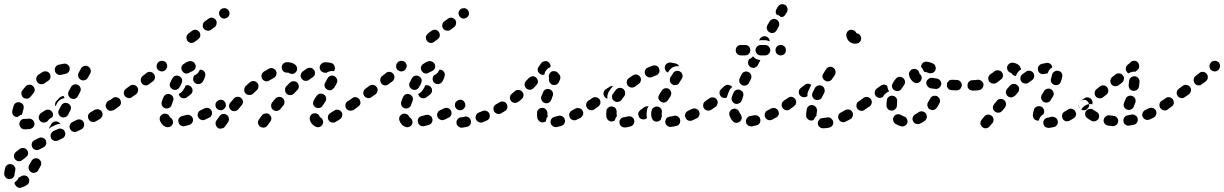

<svg xmlns="http://www.w3.org/2000/svg" viewBox="-69 -581 5879 922"><path d="M20 272Q26 270 32 266Q41 260 51 262Q61 263 67 272Q70 276 71 281Q72 286 71 290Q71 295 68 300Q65 304 61 307Q47 316 33 320Q28 322 23 321Q18 320 14 318Q10 315 7 311Q4 308 2 303Q2 301 1 299Q1 297 1 295Q5 292 8 289Q16 283 20 274Q20 273 20 272ZM-14 208Q-19 206 -24 207Q-28 208 -33 210Q-37 213 -40 216Q-43 220 -44 225Q-48 239 -49 253Q-49 263 -42 271Q-35 279 -25 279Q-20 279 -15 278Q-11 276 -7 273Q-3 269 -1 265Q1 260 1 255Q2 246 4 238Q7 228 1 219Q-4 210 -14 208ZM81 246Q90 251 100 248Q110 245 115 236L126 216Q131 207 128 197Q125 187 116 182Q107 177 97 180Q87 183 82 192L71 212Q66 221 69 231Q72 241 81 246ZM61 140Q55 131 45 130Q35 128 26 134Q16 142 7 149Q-1 156 -2 166Q-3 177 4 185Q7 188 12 191Q16 193 21 193Q26 194 31 192Q35 190 39 187Q47 181 55 174Q64 168 66 158Q67 148 61 140ZM151 93Q146 84 137 81Q127 77 117 82Q106 87 97 92Q87 97 84 107Q81 117 86 126Q90 135 100 138Q110 142 119 137Q129 132 139 127Q149 122 152 112Q155 103 151 93ZM243 70Q245 65 245 60Q244 55 242 51Q238 41 228 38Q218 34 209 39L188 48Q179 53 175 63Q172 72 176 82Q178 86 182 90Q186 93 190 95Q195 96 200 96Q205 96 209 94L230 84Q235 82 238 78Q241 75 243 70ZM333 6Q330 1 327 -2Q323 -5 318 -7Q313 -8 308 -8Q303 -7 299 -5L279 5Q269 10 266 20Q263 30 268 39Q270 43 274 47Q277 50 282 51Q287 53 292 53Q297 52 301 50L322 40Q331 35 334 25Q337 15 333 6ZM92 28Q98 19 96 9Q95 4 92 0Q90 -4 85 -7Q81 -10 76 -11Q72 -12 67 -11Q61 -10 55 -10Q53 -10 52 -10Q41 -11 33 -5Q25 2 24 12Q23 22 30 30Q36 39 46 40Q51 40 55 40Q65 40 76 38Q86 36 92 28ZM166 35 177 15Q182 6 192 3Q202 0 211 5Q214 6 217 9Q219 11 221 14Q219 14 217 14Q208 15 200 18L179 28Q171 32 165 38Q166 37 166 36Q166 36 166 35ZM136 7Q132 6 127 3Q123 0 121 -4Q118 -8 117 -13Q116 -18 118 -23Q119 -28 122 -32Q124 -36 129 -39Q137 -44 146 -50Q155 -56 165 -54Q175 -53 181 -44Q184 -40 185 -35Q186 -31 185 -26Q185 -24 184 -22Q183 -20 182 -18Q175 -15 169 -10Q163 -5 159 1Q157 3 155 4Q151 6 146 7Q141 8 136 7ZM420 -45Q417 -49 413 -52Q409 -55 404 -56Q400 -57 395 -56Q390 -56 385 -53Q376 -47 366 -42Q357 -37 354 -27Q352 -17 357 -8Q360 -3 363 0Q367 3 372 4Q377 5 382 5Q387 4 391 2Q401 -4 411 -10Q420 -16 423 -26Q425 -36 420 -45ZM224 -20Q233 -15 243 -18Q253 -21 258 -30L269 -51Q271 -55 272 -60Q272 -65 271 -70Q269 -74 266 -78Q263 -82 258 -84Q249 -89 239 -86Q229 -83 225 -74L214 -54Q209 -45 212 -35Q215 -25 224 -20ZM-6 -29Q-9 -33 -10 -38Q-11 -43 -10 -48Q-8 -60 -3 -74Q0 -83 9 -88Q19 -92 28 -89Q33 -87 37 -84Q41 -81 43 -76Q45 -72 45 -67Q45 -62 44 -57Q40 -48 39 -39Q39 -37 38 -35Q37 -33 36 -31Q27 -28 19 -22Q17 -20 15 -19Q14 -19 13 -19Q11 -19 10 -19Q5 -20 1 -22Q-3 -25 -6 -29ZM493 -73Q493 -77 492 -82Q491 -87 489 -91Q483 -100 472 -102Q462 -103 454 -98L449 -95Q445 -92 443 -88Q440 -83 439 -78Q438 -74 439 -69Q440 -64 443 -60Q449 -51 459 -49Q470 -48 478 -54L482 -56Q486 -59 489 -64Q492 -68 493 -73ZM233 -108Q237 -109 241 -110Q239 -113 238 -117Q237 -119 237 -120Q232 -120 227 -118Q222 -116 218 -113Q210 -105 203 -97Q197 -92 196 -85Q194 -77 197 -70L205 -85Q209 -93 216 -99Q223 -105 233 -108ZM259 -124Q261 -119 264 -115Q267 -111 271 -109Q281 -104 291 -107Q300 -110 305 -119L316 -140Q318 -144 319 -149Q319 -154 318 -159Q316 -163 313 -167Q310 -171 306 -173Q297 -178 287 -175Q277 -172 272 -163L261 -143Q259 -139 258 -134Q258 -129 259 -124ZM43 -112Q47 -109 52 -108Q57 -107 62 -107Q66 -108 71 -110Q75 -113 78 -117Q84 -125 91 -133Q95 -137 96 -141Q98 -146 98 -151Q97 -156 95 -160Q93 -165 89 -168Q82 -175 71 -174Q61 -174 54 -166Q46 -157 39 -148Q32 -139 34 -129Q35 -119 43 -112ZM110 -187Q116 -178 126 -177Q136 -175 145 -181Q153 -187 162 -193Q171 -198 173 -208Q175 -218 170 -227Q164 -236 154 -238Q144 -240 135 -235Q125 -229 115 -222Q107 -215 105 -205Q104 -195 110 -187ZM319 -198Q328 -193 338 -196Q348 -199 353 -208L364 -228Q369 -237 366 -247Q363 -257 354 -262Q345 -267 335 -264Q325 -261 320 -252L309 -232Q304 -223 307 -213Q310 -203 319 -198ZM195 -239Q198 -229 207 -224Q216 -219 226 -222Q236 -224 245 -226Q250 -227 254 -230Q259 -232 261 -236Q264 -240 265 -245Q266 -250 266 -255Q264 -265 255 -271Q247 -277 237 -275Q225 -273 212 -270Q202 -267 197 -258Q192 -249 195 -239Z M512 -85Q512 -90 511 -95Q510 -100 507 -104Q501 -112 491 -114Q481 -116 473 -110L454 -96Q445 -90 443 -80Q442 -70 448 -61Q454 -53 464 -51Q474 -49 482 -55L501 -69Q506 -72 508 -76Q511 -80 512 -85ZM594 -145Q595 -150 594 -155Q592 -159 590 -163Q583 -172 573 -173Q563 -175 555 -169L536 -155Q532 -152 529 -148Q527 -143 526 -139Q525 -134 526 -129Q528 -124 530 -120Q537 -112 547 -110Q557 -108 565 -115L584 -128Q588 -131 591 -136Q593 -140 594 -145ZM669 -227Q662 -235 652 -236Q642 -237 634 -230Q625 -223 616 -216Q608 -209 607 -199Q606 -189 612 -181Q618 -172 629 -171Q639 -170 647 -177Q657 -184 666 -191Q674 -198 675 -208Q676 -219 669 -227ZM734 -264Q734 -269 732 -274Q730 -278 727 -282Q719 -289 709 -289Q698 -289 691 -282L690 -281Q683 -273 683 -263Q683 -252 690 -245Q694 -242 699 -240Q703 -238 708 -238Q713 -238 718 -240Q722 -242 726 -245L727 -246Q730 -250 732 -255Q734 -259 734 -264Z M746 28Q755 25 760 15Q764 6 760 -4Q756 -13 747 -18Q747 -18 747 -19Q745 -23 742 -27Q738 -31 734 -33Q729 -35 724 -35Q719 -36 715 -34Q705 -30 700 -21Q696 -12 699 -2Q703 8 709 15Q716 24 727 28Q736 32 746 28ZM857 -11Q856 -16 853 -20Q850 -24 845 -26Q841 -29 836 -30Q831 -30 826 -29Q817 -26 807 -24Q797 -22 791 -14Q785 -5 788 5Q789 10 791 14Q794 18 798 21Q803 24 807 25Q812 26 817 25Q828 22 839 19Q849 17 854 8Q860 -1 857 -11ZM948 -30Q950 -34 949 -39Q949 -44 947 -49Q942 -58 933 -62Q923 -65 914 -61Q904 -56 895 -52Q891 -50 887 -47Q884 -43 882 -39Q880 -34 880 -29Q880 -24 882 -20Q886 -10 896 -6Q905 -2 915 -6Q925 -11 935 -16Q940 -18 943 -21Q946 -25 948 -30ZM1016 -73Q1016 -78 1015 -82Q1014 -87 1011 -91Q1006 -100 995 -102Q985 -103 977 -97H976Q972 -94 969 -90Q966 -86 966 -81Q965 -76 966 -71Q967 -66 970 -62Q976 -54 986 -52Q996 -50 1005 -56V-57Q1009 -59 1012 -64Q1015 -68 1016 -73ZM709 -74Q712 -69 715 -66Q719 -63 724 -61Q734 -58 743 -63Q752 -67 755 -77Q758 -86 762 -96Q766 -105 762 -115Q758 -124 748 -128Q744 -130 739 -130Q734 -130 729 -128Q725 -126 721 -122Q718 -119 716 -114Q711 -103 708 -93Q706 -88 707 -83Q707 -78 709 -74ZM856 -145Q856 -150 855 -154Q853 -159 850 -163Q845 -169 838 -171Q830 -173 823 -171Q821 -167 819 -162Q818 -161 815 -155L813 -152Q809 -144 802 -138Q796 -133 789 -130Q790 -127 791 -124Q792 -122 794 -119Q800 -111 810 -109Q821 -108 829 -114Q838 -121 847 -128Q850 -131 853 -135Q855 -140 856 -145ZM749 -186Q744 -177 747 -167Q751 -157 760 -152Q764 -150 769 -149Q774 -149 779 -150Q783 -152 787 -155Q791 -158 793 -162Q794 -164 795 -166Q798 -171 799 -172Q801 -177 803 -182Q808 -191 805 -201Q802 -210 792 -215Q783 -220 773 -217Q764 -214 759 -205Q756 -199 753 -194Q753 -193 751 -189Q750 -187 749 -186ZM899 -246Q897 -246 895 -246Q893 -246 891 -246Q889 -243 887 -239Q883 -231 875 -225Q870 -221 864 -219Q863 -217 862 -215Q857 -206 859 -196Q861 -186 870 -181Q879 -175 889 -178Q899 -180 905 -189Q913 -202 916 -215Q919 -225 914 -234Q909 -243 899 -246ZM807 -239Q813 -230 823 -228Q833 -227 842 -233Q847 -237 853 -238Q857 -240 861 -243Q865 -246 868 -250Q870 -255 871 -260Q871 -265 870 -269Q867 -279 858 -284Q849 -289 839 -287Q825 -283 812 -273Q804 -267 802 -257Q801 -247 807 -239Z M888 -428Q882 -436 872 -438Q862 -439 853 -433L836 -420Q832 -417 830 -413Q827 -409 826 -404Q826 -399 827 -394Q828 -389 831 -385Q837 -377 847 -375Q858 -374 866 -380L883 -393Q891 -399 893 -409Q894 -419 888 -428ZM971 -468Q972 -473 971 -477Q970 -482 967 -486Q960 -494 950 -496Q940 -497 932 -491L914 -478Q906 -472 905 -462Q903 -452 909 -444Q916 -435 926 -434Q936 -432 944 -438L962 -451Q966 -454 968 -458Q971 -463 971 -468ZM1028 -532Q1025 -536 1021 -538Q1017 -541 1012 -542Q1007 -542 1002 -541Q997 -540 993 -537Q985 -531 983 -521Q982 -510 988 -502Q991 -498 995 -495Q999 -493 1004 -492Q1009 -491 1014 -493Q1019 -494 1023 -497Q1031 -503 1033 -513Q1034 -524 1028 -532Z M1020 -29Q1012 -35 1002 -34Q992 -32 986 -24Q976 -11 970 -2Q964 7 967 17Q969 27 977 33Q981 36 986 37Q991 37 996 36Q1001 35 1005 33Q1009 30 1012 26Q1017 18 1026 6Q1032 -3 1030 -13Q1029 -23 1020 -29ZM1224 -32Q1216 -38 1206 -36Q1195 -35 1189 -27L1175 -8Q1169 0 1170 10Q1172 21 1180 27Q1184 30 1189 31Q1194 32 1198 32Q1203 31 1208 29Q1212 26 1215 22L1229 3Q1235 -5 1234 -15Q1232 -25 1224 -32ZM1458 30Q1463 30 1467 28Q1472 26 1475 23Q1479 19 1481 14Q1485 5 1481 -4Q1477 -14 1468 -18Q1467 -18 1467 -19Q1464 -29 1455 -34Q1446 -39 1436 -36Q1431 -35 1427 -32Q1424 -29 1421 -24Q1419 -20 1418 -15Q1418 -10 1419 -5Q1422 6 1429 14Q1437 23 1448 28Q1453 30 1458 30ZM1571 -43Q1568 -47 1564 -50Q1560 -53 1555 -54Q1550 -55 1545 -54Q1540 -53 1536 -50Q1526 -44 1517 -38Q1509 -33 1506 -23Q1504 -13 1509 -4Q1514 5 1524 7Q1534 10 1543 4Q1553 -1 1564 -9Q1572 -14 1574 -25Q1577 -35 1571 -43ZM1089 -110Q1082 -117 1071 -116Q1061 -116 1054 -108Q1045 -98 1037 -88Q1030 -80 1031 -70Q1032 -60 1040 -53Q1043 -50 1048 -48Q1053 -47 1058 -47Q1063 -48 1067 -50Q1072 -52 1075 -56Q1083 -66 1091 -75Q1098 -83 1098 -93Q1097 -103 1089 -110ZM1288 -110Q1285 -113 1280 -115Q1275 -116 1270 -116Q1265 -115 1261 -113Q1256 -111 1253 -107L1238 -89Q1232 -81 1233 -71Q1234 -60 1242 -54Q1245 -51 1250 -49Q1255 -48 1260 -48Q1265 -49 1269 -51Q1274 -53 1277 -57L1292 -75Q1298 -83 1297 -93Q1296 -104 1288 -110ZM1643 -73Q1643 -78 1642 -82Q1641 -87 1638 -91Q1633 -100 1622 -102Q1612 -103 1604 -97L1600 -95Q1596 -92 1593 -88Q1590 -84 1590 -79Q1589 -74 1590 -69Q1591 -64 1594 -60Q1600 -51 1610 -50Q1620 -48 1629 -54L1632 -57Q1636 -59 1639 -64Q1642 -68 1643 -73ZM1435 -80Q1438 -70 1447 -65Q1452 -63 1457 -62Q1461 -62 1466 -63Q1471 -64 1475 -67Q1479 -70 1481 -75Q1483 -79 1486 -82L1493 -93Q1499 -101 1497 -111Q1495 -122 1486 -127Q1477 -133 1467 -131Q1457 -129 1451 -120L1444 -110Q1441 -105 1438 -99Q1433 -90 1435 -80ZM1359 -184Q1351 -191 1341 -191Q1331 -191 1323 -184Q1315 -175 1306 -167Q1299 -159 1300 -149Q1300 -138 1307 -131Q1315 -124 1325 -124Q1335 -125 1343 -132Q1351 -140 1358 -148Q1366 -155 1366 -166Q1366 -176 1359 -184ZM1172 -165Q1173 -170 1171 -175Q1169 -180 1166 -183Q1159 -191 1149 -192Q1139 -192 1131 -186Q1121 -177 1111 -168Q1104 -161 1104 -150Q1103 -140 1110 -132Q1118 -125 1128 -125Q1138 -124 1146 -131Q1155 -140 1164 -148Q1168 -151 1170 -156Q1172 -160 1172 -165ZM1502 -151Q1506 -148 1511 -148Q1516 -147 1521 -148Q1525 -150 1529 -153Q1533 -156 1536 -160Q1542 -170 1548 -181Q1550 -185 1551 -190Q1551 -195 1550 -200Q1548 -204 1545 -208Q1542 -212 1538 -215Q1529 -220 1519 -217Q1509 -214 1504 -205Q1498 -195 1493 -185Q1487 -176 1490 -166Q1493 -156 1502 -151ZM1239 -203 1246 -207Q1255 -212 1258 -222Q1261 -232 1256 -241Q1251 -250 1241 -253Q1231 -256 1222 -251L1215 -247Q1207 -242 1198 -237Q1194 -234 1191 -230Q1188 -226 1187 -221Q1186 -216 1187 -211Q1188 -207 1190 -202Q1196 -194 1206 -191Q1216 -189 1225 -195Q1232 -199 1239 -203ZM1440 -244Q1437 -248 1433 -251Q1429 -254 1424 -255Q1419 -256 1414 -255Q1409 -255 1405 -252Q1395 -245 1385 -238Q1381 -235 1378 -230Q1376 -226 1375 -221Q1374 -216 1375 -211Q1377 -207 1380 -203Q1386 -194 1396 -193Q1406 -191 1414 -197Q1424 -204 1432 -210Q1441 -215 1443 -225Q1445 -235 1440 -244ZM1333 -226Q1338 -226 1343 -228Q1347 -230 1351 -234Q1358 -241 1358 -252Q1357 -262 1350 -269Q1341 -277 1329 -280Q1319 -283 1306 -282Q1296 -281 1289 -273Q1283 -265 1284 -255Q1284 -250 1286 -246Q1289 -241 1292 -238Q1296 -235 1301 -233Q1306 -232 1311 -232Q1314 -233 1316 -232Q1320 -229 1324 -228Q1329 -226 1333 -226ZM1474 -239Q1470 -243 1468 -247Q1466 -252 1466 -257Q1466 -267 1474 -274Q1481 -282 1492 -282Q1508 -282 1520 -279Q1525 -278 1529 -275Q1533 -272 1536 -267Q1538 -263 1539 -258Q1540 -253 1539 -249Q1538 -246 1537 -244Q1536 -241 1535 -239Q1533 -240 1532 -240Q1522 -241 1513 -238Q1505 -236 1498 -231Q1495 -232 1491 -232Q1486 -232 1482 -234Q1477 -236 1474 -239Z M1662 -85Q1662 -90 1661 -95Q1660 -100 1657 -104Q1651 -112 1641 -114Q1631 -116 1623 -110L1604 -96Q1595 -90 1593 -80Q1592 -70 1598 -61Q1604 -53 1614 -51Q1624 -49 1632 -55L1651 -69Q1656 -72 1658 -76Q1661 -80 1662 -85ZM1744 -145Q1745 -150 1744 -155Q1742 -159 1740 -163Q1733 -172 1723 -173Q1713 -175 1705 -169L1686 -155Q1682 -152 1679 -148Q1677 -143 1676 -139Q1675 -134 1676 -129Q1678 -124 1680 -120Q1687 -112 1697 -110Q1707 -108 1715 -115L1734 -128Q1738 -131 1741 -136Q1743 -140 1744 -145ZM1819 -227Q1812 -235 1802 -236Q1792 -237 1784 -230Q1775 -223 1766 -216Q1758 -209 1757 -199Q1756 -189 1762 -181Q1768 -172 1779 -171Q1789 -170 1797 -177Q1807 -184 1816 -191Q1824 -198 1825 -208Q1826 -219 1819 -227ZM1884 -264Q1884 -269 1882 -274Q1880 -278 1877 -282Q1869 -289 1859 -289Q1848 -289 1841 -282L1840 -281Q1833 -273 1833 -263Q1833 -252 1840 -245Q1844 -242 1849 -240Q1853 -238 1858 -238Q1863 -238 1868 -240Q1872 -242 1876 -245L1877 -246Q1880 -250 1882 -255Q1884 -259 1884 -264Z M1896 28Q1905 25 1910 15Q1914 6 1910 -4Q1906 -13 1897 -18Q1897 -18 1897 -19Q1895 -23 1892 -27Q1888 -31 1884 -33Q1879 -35 1874 -35Q1869 -36 1865 -34Q1855 -30 1850 -21Q1846 -12 1849 -2Q1853 8 1859 15Q1866 24 1877 28Q1886 32 1896 28ZM2007 -11Q2006 -16 2003 -20Q2000 -24 1995 -26Q1991 -29 1986 -30Q1981 -30 1976 -29Q1967 -26 1957 -24Q1947 -22 1941 -14Q1935 -5 1938 5Q1939 10 1941 14Q1944 18 1948 21Q1953 24 1957 25Q1962 26 1967 25Q1978 22 1989 19Q1999 17 2004 8Q2010 -1 2007 -11ZM2098 -30Q2100 -34 2099 -39Q2099 -44 2097 -49Q2092 -58 2083 -62Q2073 -65 2064 -61Q2054 -56 2045 -52Q2041 -50 2037 -47Q2034 -43 2032 -39Q2030 -34 2030 -29Q2030 -24 2032 -20Q2036 -10 2046 -6Q2055 -2 2065 -6Q2075 -11 2085 -16Q2090 -18 2093 -21Q2096 -25 2098 -30ZM2166 -73Q2166 -78 2165 -82Q2164 -87 2161 -91Q2156 -100 2145 -102Q2135 -103 2127 -97H2126Q2122 -94 2119 -90Q2116 -86 2116 -81Q2115 -76 2116 -71Q2117 -66 2120 -62Q2126 -54 2136 -52Q2146 -50 2155 -56V-57Q2159 -59 2162 -64Q2165 -68 2166 -73ZM1859 -74Q1862 -69 1865 -66Q1869 -63 1874 -61Q1884 -58 1893 -63Q1902 -67 1905 -77Q1908 -86 1912 -96Q1916 -105 1912 -115Q1908 -124 1898 -128Q1894 -130 1889 -130Q1884 -130 1879 -128Q1875 -126 1871 -122Q1868 -119 1866 -114Q1861 -103 1858 -93Q1856 -88 1857 -83Q1857 -78 1859 -74ZM2006 -145Q2006 -150 2005 -154Q2003 -159 2000 -163Q1995 -169 1988 -171Q1980 -173 1973 -171Q1971 -167 1969 -162Q1968 -161 1965 -155L1963 -152Q1959 -144 1952 -138Q1946 -133 1939 -130Q1940 -127 1941 -124Q1942 -122 1944 -119Q1950 -111 1960 -109Q1971 -108 1979 -114Q1988 -121 1997 -128Q2000 -131 2003 -135Q2005 -140 2006 -145ZM1899 -186Q1894 -177 1897 -167Q1901 -157 1910 -152Q1914 -150 1919 -149Q1924 -149 1929 -150Q1933 -152 1937 -155Q1941 -158 1943 -162Q1944 -164 1945 -166Q1948 -171 1949 -172Q1951 -177 1953 -182Q1958 -191 1955 -201Q1952 -210 1942 -215Q1933 -220 1923 -217Q1914 -214 1909 -205Q1906 -199 1903 -194Q1903 -193 1901 -189Q1900 -187 1899 -186ZM2049 -246Q2047 -246 2045 -246Q2043 -246 2041 -246Q2039 -243 2037 -239Q2033 -231 2025 -225Q2020 -221 2014 -219Q2013 -217 2012 -215Q2007 -206 2009 -196Q2011 -186 2020 -181Q2029 -175 2039 -178Q2049 -180 2055 -189Q2063 -202 2066 -215Q2069 -225 2064 -234Q2059 -243 2049 -246ZM1957 -239Q1963 -230 1973 -228Q1983 -227 1992 -233Q1997 -237 2003 -238Q2007 -240 2011 -243Q2015 -246 2018 -250Q2020 -255 2021 -260Q2021 -265 2020 -269Q2017 -279 2008 -284Q1999 -289 1989 -287Q1975 -283 1962 -273Q1954 -267 1952 -257Q1951 -247 1957 -239Z M2038 -428Q2032 -436 2022 -438Q2012 -439 2003 -433L1986 -420Q1982 -417 1980 -413Q1977 -409 1976 -404Q1976 -399 1977 -394Q1978 -389 1981 -385Q1987 -377 1997 -375Q2008 -374 2016 -380L2033 -393Q2041 -399 2043 -409Q2044 -419 2038 -428ZM2121 -468Q2122 -473 2121 -477Q2120 -482 2117 -486Q2110 -494 2100 -496Q2090 -497 2082 -491L2064 -478Q2056 -472 2055 -462Q2053 -452 2059 -444Q2066 -435 2076 -434Q2086 -432 2094 -438L2112 -451Q2116 -454 2118 -458Q2121 -463 2121 -468ZM2178 -532Q2175 -536 2171 -538Q2167 -541 2162 -542Q2157 -542 2152 -541Q2147 -540 2143 -537Q2135 -531 2133 -521Q2132 -510 2138 -502Q2141 -498 2145 -495Q2149 -493 2154 -492Q2159 -491 2164 -493Q2169 -494 2173 -497Q2181 -503 2183 -513Q2184 -524 2178 -532Z M2189 18Q2194 9 2192 -1Q2191 -6 2189 -10Q2186 -14 2182 -17Q2178 -20 2173 -21Q2168 -22 2163 -21Q2156 -19 2150 -18Q2147 -18 2146 -18Q2135 -17 2129 -9Q2122 -1 2123 9Q2124 20 2132 26Q2140 33 2150 32Q2153 32 2157 31Q2164 30 2173 28Q2183 26 2189 18ZM2641 12Q2644 7 2644 2Q2645 -3 2643 -7Q2641 -17 2632 -22Q2623 -27 2613 -25Q2603 -22 2595 -20Q2590 -19 2586 -17Q2582 -14 2579 -10Q2576 -6 2575 -1Q2574 4 2575 9Q2577 19 2586 25Q2595 31 2605 29Q2615 27 2626 24Q2631 22 2635 19Q2639 16 2641 12ZM2281 -35Q2277 -44 2268 -48Q2258 -52 2249 -48Q2240 -44 2231 -41Q2221 -37 2217 -28Q2213 -18 2216 -9Q2218 -4 2222 0Q2225 3 2230 5Q2234 7 2239 8Q2244 8 2249 6Q2258 2 2268 -2Q2278 -6 2282 -16Q2285 -25 2281 -35ZM2524 4Q2520 1 2517 -3Q2514 -7 2512 -11Q2509 -24 2510 -39Q2510 -44 2512 -49Q2514 -53 2518 -57Q2522 -60 2526 -62Q2531 -63 2536 -63Q2546 -63 2553 -55Q2560 -47 2560 -37Q2559 -30 2561 -25Q2561 -24 2561 -24Q2561 -23 2561 -23Q2561 -23 2561 -22Q2555 -14 2553 -4Q2553 -2 2553 1Q2550 3 2548 4Q2546 5 2543 6Q2538 7 2534 7Q2529 6 2524 4ZM2731 -30Q2732 -35 2732 -40Q2731 -45 2729 -49Q2724 -58 2714 -61Q2704 -64 2695 -60Q2687 -55 2678 -51Q2674 -49 2670 -45Q2667 -41 2665 -36Q2664 -32 2664 -27Q2665 -22 2667 -17Q2671 -8 2681 -5Q2691 -1 2700 -6Q2709 -10 2719 -15Q2723 -18 2726 -22Q2729 -26 2731 -30ZM2367 -63Q2368 -68 2367 -73Q2367 -78 2364 -82Q2359 -91 2349 -93Q2338 -95 2330 -90Q2321 -85 2313 -80Q2304 -75 2301 -65Q2299 -55 2304 -46Q2306 -42 2310 -39Q2314 -36 2319 -34Q2324 -33 2329 -34Q2334 -34 2338 -37Q2347 -42 2356 -48Q2360 -50 2363 -54Q2366 -58 2367 -63ZM2791 -91Q2786 -100 2775 -102Q2765 -103 2757 -97Q2748 -91 2746 -81Q2744 -71 2750 -63Q2756 -54 2767 -52Q2777 -50 2785 -56V-57Q2794 -62 2796 -73Q2797 -83 2791 -91ZM2545 -87Q2550 -85 2555 -85Q2560 -85 2565 -87Q2569 -89 2573 -93Q2576 -97 2578 -101Q2581 -110 2585 -120Q2589 -129 2585 -139Q2581 -148 2571 -152Q2562 -156 2552 -152Q2543 -148 2539 -138Q2535 -128 2531 -119Q2527 -109 2532 -100Q2536 -91 2545 -87ZM2439 -140Q2433 -148 2422 -149Q2412 -150 2404 -144Q2397 -137 2389 -131Q2381 -125 2380 -115Q2378 -105 2385 -96Q2388 -92 2392 -90Q2396 -88 2401 -87Q2406 -86 2411 -88Q2416 -89 2420 -92Q2428 -99 2436 -105Q2444 -112 2445 -122Q2446 -132 2439 -140ZM2506 -208Q2503 -211 2498 -213Q2493 -215 2488 -215Q2484 -214 2479 -212Q2474 -210 2471 -207Q2464 -200 2458 -193Q2450 -185 2450 -175Q2450 -165 2458 -157Q2465 -150 2475 -150Q2486 -150 2493 -158Q2500 -165 2507 -173Q2515 -180 2514 -190Q2514 -201 2506 -208ZM2576 -235Q2580 -238 2585 -239Q2590 -240 2595 -239Q2600 -239 2604 -236Q2608 -234 2611 -230Q2613 -228 2614 -227Q2614 -226 2614 -226Q2620 -221 2622 -213Q2623 -204 2619 -197Q2618 -193 2615 -187Q2610 -178 2601 -174Q2591 -171 2581 -175Q2577 -177 2574 -181Q2570 -185 2569 -189Q2567 -193 2567 -197Q2567 -201 2568 -205Q2565 -213 2567 -221Q2570 -230 2576 -235ZM2523 -227Q2515 -233 2513 -244Q2512 -254 2519 -262Q2525 -270 2530 -278Q2537 -286 2547 -287Q2557 -289 2565 -283Q2571 -278 2573 -272Q2576 -266 2575 -259Q2569 -257 2563 -253Q2556 -247 2551 -240Q2546 -232 2545 -222Q2544 -222 2543 -222Q2542 -222 2541 -222Q2536 -221 2531 -223Q2527 -224 2523 -227Z M2976 -5Q2975 -10 2972 -14Q2969 -17 2964 -20Q2960 -22 2955 -23Q2950 -23 2945 -22Q2936 -19 2927 -18Q2917 -17 2911 -9Q2904 -1 2906 9Q2907 20 2915 26Q2923 32 2933 31Q2946 30 2959 26Q2969 23 2974 14Q2979 5 2976 -5ZM3197 -6Q3196 -11 3193 -15Q3190 -19 3186 -22Q3182 -24 3177 -25Q3172 -26 3167 -25Q3157 -22 3148 -21Q3137 -20 3131 -12Q3125 -4 3126 7Q3126 12 3129 16Q3131 20 3135 23Q3139 26 3144 28Q3149 29 3154 28Q3165 27 3178 24Q3188 22 3194 13Q3199 4 3197 -6ZM3061 -15Q3058 -23 3058 -32Q3058 -40 3060 -50Q3061 -54 3064 -59Q3067 -63 3071 -65Q3075 -68 3080 -69Q3085 -70 3090 -69Q3100 -67 3106 -58Q3111 -49 3109 -39Q3108 -35 3108 -32Q3108 -30 3109 -29Q3109 -27 3109 -25Q3110 -22 3109 -20Q3106 -15 3105 -8Q3105 -8 3104 -7Q3102 -4 3099 -2Q3095 1 3091 2Q3081 5 3072 0Q3063 -6 3061 -15ZM2854 -2Q2850 -5 2847 -9Q2844 -14 2843 -18Q2842 -26 2842 -34Q2842 -41 2843 -47Q2843 -52 2845 -57Q2848 -61 2852 -64Q2855 -67 2860 -69Q2865 -70 2870 -70Q2875 -69 2879 -67Q2884 -65 2887 -61Q2890 -57 2891 -52Q2893 -48 2892 -43Q2892 -38 2892 -34Q2892 -30 2893 -27Q2893 -26 2893 -25Q2893 -24 2893 -23Q2893 -23 2893 -23Q2887 -15 2884 -6Q2884 -5 2884 -3Q2881 -1 2878 0Q2875 1 2872 2Q2867 3 2863 2Q2858 1 2854 -2ZM3288 -46Q3283 -56 3273 -59Q3264 -62 3254 -58Q3245 -53 3235 -49Q3231 -47 3227 -43Q3224 -39 3222 -35Q3220 -30 3220 -25Q3221 -20 3223 -16Q3227 -6 3237 -2Q3246 1 3256 -3Q3266 -8 3277 -13Q3286 -18 3289 -27Q3292 -37 3288 -46ZM3034 -70Q3028 -69 3023 -65Q3015 -59 3007 -53Q3003 -50 3000 -46Q2997 -42 2996 -37Q2995 -32 2997 -27Q2998 -22 3000 -18Q3003 -14 3007 -11Q3012 -9 3017 -8Q3021 -7 3026 -8Q3031 -9 3035 -12Q3036 -13 3038 -14Q3036 -22 3036 -32Q3036 -42 3038 -54Q3040 -63 3045 -70Q3039 -71 3034 -70ZM3361 -73Q3361 -78 3360 -82Q3359 -87 3357 -91Q3351 -100 3340 -102Q3330 -103 3322 -98L3318 -95Q3314 -92 3311 -88Q3308 -84 3308 -79Q3307 -74 3308 -69Q3309 -64 3312 -60Q3318 -52 3328 -50Q3338 -48 3346 -54L3350 -56Q3354 -59 3357 -64Q3360 -68 3361 -73ZM2791 -60 2803 -69Q2808 -72 2810 -76Q2813 -80 2814 -85Q2815 -90 2814 -95Q2813 -100 2810 -104Q2804 -112 2794 -114Q2784 -116 2775 -110L2762 -101L2757 -98Q2748 -92 2746 -81Q2745 -71 2750 -63Q2756 -54 2767 -52Q2777 -51 2785 -56ZM3105 -93Q3113 -87 3123 -89Q3134 -92 3139 -101Q3144 -109 3151 -119Q3153 -123 3154 -128Q3155 -133 3154 -138Q3153 -143 3150 -147Q3148 -151 3143 -154Q3135 -159 3125 -157Q3114 -155 3109 -146Q3102 -136 3097 -127Q3091 -118 3093 -108Q3096 -98 3105 -93ZM2881 -96Q2885 -93 2890 -92Q2895 -91 2900 -92Q2904 -93 2909 -95Q2913 -98 2916 -102Q2921 -110 2928 -118Q2934 -126 2933 -136Q2932 -146 2925 -153Q2917 -160 2906 -159Q2896 -158 2889 -150Q2881 -140 2874 -130Q2868 -122 2870 -112Q2872 -101 2881 -96ZM2867 -168Q2864 -167 2860 -165L2841 -153Q2832 -148 2830 -138Q2827 -127 2833 -119Q2835 -114 2839 -111Q2843 -109 2848 -107Q2848 -107 2848 -108Q2846 -117 2849 -127Q2851 -136 2856 -143Q2863 -154 2872 -165Q2874 -166 2876 -168Q2871 -169 2867 -168ZM2945 -171Q2951 -163 2961 -161Q2972 -159 2980 -165Q2988 -171 2997 -177Q3006 -183 3008 -193Q3011 -203 3005 -212Q2999 -220 2989 -223Q2979 -225 2970 -219Q2960 -213 2951 -206Q2942 -200 2941 -190Q2939 -180 2945 -171ZM3159 -176Q3163 -173 3168 -172Q3173 -172 3178 -173Q3182 -174 3187 -176Q3191 -179 3193 -184Q3200 -194 3205 -203Q3211 -212 3208 -222Q3206 -232 3197 -237Q3188 -243 3178 -240Q3168 -238 3163 -229Q3158 -220 3151 -211Q3146 -202 3148 -192Q3150 -182 3159 -176ZM3029 -244Q3027 -239 3027 -234Q3027 -229 3029 -224Q3031 -220 3035 -216Q3038 -213 3043 -211Q3047 -209 3052 -209Q3057 -209 3062 -211Q3072 -215 3081 -219Q3086 -220 3090 -224Q3093 -227 3096 -231Q3098 -236 3098 -241Q3098 -246 3096 -251Q3095 -255 3092 -259Q3088 -263 3084 -265Q3079 -267 3074 -267Q3069 -267 3065 -266Q3054 -262 3043 -257Q3038 -255 3034 -252Q3031 -248 3029 -244ZM3173 -262Q3183 -264 3192 -263Q3192 -263 3193 -263Q3190 -267 3186 -271Q3182 -274 3177 -276Q3164 -279 3150 -281Q3140 -281 3132 -275Q3124 -268 3123 -258Q3123 -253 3125 -248Q3126 -243 3129 -239Q3131 -237 3134 -235Q3136 -234 3139 -233Q3141 -237 3144 -241Q3148 -248 3156 -254Q3163 -260 3173 -262Z M3582 -9Q3581 -14 3578 -18Q3575 -22 3570 -24Q3566 -27 3561 -28Q3556 -28 3551 -27Q3542 -25 3534 -24Q3524 -22 3518 -14Q3512 -6 3513 5Q3514 10 3516 14Q3519 18 3523 21Q3527 24 3532 25Q3537 27 3541 26Q3552 24 3563 21Q3574 19 3579 10Q3584 1 3582 -9ZM3449 0Q3439 -11 3434 -27Q3431 -37 3436 -46Q3441 -55 3451 -58Q3461 -61 3470 -56Q3479 -51 3482 -41Q3484 -36 3487 -33Q3490 -29 3491 -25Q3493 -20 3493 -15Q3493 -15 3493 -14Q3493 -14 3493 -14Q3492 -12 3492 -10Q3491 -8 3491 -7Q3490 -4 3488 -2Q3487 0 3485 2Q3477 9 3466 9Q3456 8 3449 0ZM3668 -49Q3666 -54 3662 -57Q3658 -60 3653 -62Q3648 -63 3644 -63Q3639 -62 3634 -60Q3626 -55 3617 -51Q3613 -49 3609 -46Q3606 -42 3604 -37Q3603 -33 3603 -28Q3603 -23 3605 -18Q3610 -9 3619 -5Q3629 -2 3638 -6Q3648 -11 3657 -16Q3666 -20 3670 -30Q3673 -40 3668 -49ZM3735 -73Q3735 -78 3734 -82Q3733 -87 3730 -91Q3725 -100 3714 -102Q3704 -103 3696 -97H3695Q3691 -94 3689 -90Q3686 -86 3685 -81Q3684 -76 3685 -71Q3686 -67 3689 -63Q3695 -54 3705 -52Q3716 -50 3724 -56V-57Q3728 -59 3731 -64Q3734 -68 3735 -73ZM3377 -85Q3378 -90 3377 -94Q3376 -99 3373 -103Q3367 -112 3356 -113Q3346 -115 3338 -109Q3330 -103 3322 -98Q3313 -92 3311 -81Q3310 -71 3315 -63Q3321 -54 3332 -52Q3342 -51 3350 -56Q3359 -63 3367 -68Q3371 -71 3374 -76Q3376 -80 3377 -85ZM3461 -83Q3471 -80 3480 -85Q3489 -89 3493 -99Q3496 -107 3499 -117Q3503 -127 3499 -136Q3495 -145 3485 -149Q3475 -153 3466 -149Q3456 -144 3453 -135Q3449 -124 3445 -115Q3442 -105 3447 -96Q3451 -87 3461 -83ZM3447 -163Q3446 -164 3446 -164Q3445 -165 3445 -166Q3441 -169 3437 -171Q3432 -173 3427 -174Q3422 -174 3417 -172Q3413 -170 3409 -167Q3402 -160 3395 -154Q3387 -147 3386 -137Q3386 -127 3392 -119Q3398 -112 3406 -111Q3414 -109 3422 -113Q3422 -118 3424 -122Q3427 -132 3432 -143Q3435 -151 3441 -158Q3444 -161 3447 -163ZM3495 -172Q3504 -168 3514 -171Q3524 -175 3528 -184L3537 -202Q3541 -211 3538 -221Q3534 -231 3525 -235Q3516 -240 3506 -236Q3496 -233 3492 -224L3483 -205Q3479 -196 3482 -186Q3486 -177 3495 -172ZM3524 -272Q3526 -268 3529 -264Q3532 -260 3536 -258Q3541 -256 3546 -255Q3551 -255 3556 -256Q3560 -258 3564 -261Q3568 -264 3570 -268L3579 -286Q3580 -288 3581 -289Q3581 -291 3582 -293Q3574 -293 3567 -296Q3558 -299 3551 -306Q3549 -309 3547 -311Q3545 -309 3543 -306Q3537 -300 3528 -297L3526 -292Q3523 -287 3523 -282Q3523 -277 3524 -272ZM3534 -340Q3534 -350 3527 -358Q3520 -365 3509 -365H3489Q3479 -365 3471 -358Q3464 -350 3464 -340Q3464 -330 3471 -322Q3479 -315 3489 -315H3509Q3520 -315 3527 -322Q3534 -330 3534 -340ZM3630 -340Q3630 -350 3622 -358Q3615 -365 3605 -365H3584Q3574 -365 3567 -358Q3559 -350 3559 -340Q3559 -330 3567 -322Q3574 -315 3584 -315H3605Q3615 -315 3622 -322Q3630 -330 3630 -340ZM3705 -340Q3705 -350 3698 -358Q3690 -365 3680 -365Q3670 -365 3662 -358Q3655 -350 3655 -340Q3655 -330 3662 -322Q3670 -315 3680 -315Q3690 -315 3698 -322Q3705 -330 3705 -340ZM3614 -404Q3620 -400 3624 -395Q3627 -389 3627 -382Q3625 -383 3622 -384Q3614 -388 3605 -388H3584Q3580 -388 3576 -387L3580 -394Q3585 -403 3595 -406Q3605 -409 3614 -404ZM3626 -426Q3635 -421 3645 -423Q3655 -426 3660 -435L3670 -453Q3675 -462 3672 -472Q3669 -482 3660 -487Q3651 -492 3641 -489Q3631 -486 3626 -477L3616 -460Q3611 -451 3614 -441Q3617 -431 3626 -426ZM3659 -536 3666 -548Q3669 -553 3673 -556Q3677 -559 3681 -560Q3686 -561 3691 -561Q3696 -560 3700 -558Q3709 -553 3712 -543Q3715 -533 3710 -524L3707 -518Q3707 -518 3707 -518Q3707 -518 3706 -518L3703 -512Q3700 -506 3694 -502Q3688 -499 3681 -499Q3677 -503 3671 -507Q3666 -510 3660 -511Q3656 -517 3656 -524Q3656 -530 3659 -536Z M3932 3Q3931 -2 3928 -6Q3925 -10 3921 -13Q3917 -16 3912 -17Q3907 -18 3903 -17Q3892 -15 3882 -14Q3877 -14 3872 -12Q3868 -10 3865 -6Q3861 -2 3860 2Q3858 7 3858 12Q3859 23 3867 29Q3875 36 3885 35Q3898 35 3912 32Q3922 30 3928 22Q3934 13 3932 3ZM4024 -43Q4021 -48 4017 -51Q4013 -54 4008 -55Q4004 -56 3999 -55Q3994 -55 3989 -52Q3979 -46 3970 -41Q3960 -37 3957 -27Q3954 -17 3959 -8Q3961 -3 3965 0Q3969 3 3973 5Q3978 6 3983 6Q3988 5 3992 3Q4003 -2 4015 -9Q4023 -14 4026 -24Q4029 -34 4024 -43ZM3802 -26Q3802 -40 3805 -56Q3807 -66 3815 -72Q3824 -78 3834 -76Q3844 -74 3850 -65Q3856 -56 3854 -46Q3852 -36 3852 -28Q3852 -27 3852 -27Q3852 -26 3852 -25Q3850 -23 3848 -21Q3841 -14 3838 -5Q3836 -4 3833 -3Q3831 -2 3828 -2Q3818 -2 3810 -9Q3802 -16 3802 -26ZM4093 -91Q4091 -95 4086 -98Q4082 -101 4077 -102Q4072 -102 4068 -101Q4063 -100 4059 -97L4054 -94Q4045 -88 4044 -78Q4042 -68 4048 -59Q4051 -55 4055 -53Q4059 -50 4064 -49Q4069 -48 4074 -49Q4078 -50 4083 -53L4087 -57Q4096 -62 4098 -73Q4099 -83 4093 -91ZM3754 -87Q3755 -92 3754 -97Q3752 -102 3749 -106Q3743 -114 3733 -116Q3723 -117 3715 -111Q3703 -102 3696 -98Q3687 -92 3685 -82Q3684 -71 3689 -63Q3695 -54 3705 -52Q3716 -51 3724 -56Q3732 -62 3744 -71Q3748 -74 3751 -78Q3753 -82 3754 -87ZM3845 -103Q3854 -98 3864 -102Q3874 -105 3878 -114Q3883 -124 3889 -135Q3893 -144 3890 -154Q3887 -164 3878 -169Q3869 -173 3859 -170Q3849 -167 3844 -158Q3838 -147 3833 -136Q3829 -126 3832 -117Q3836 -107 3845 -103ZM3811 -179Q3802 -179 3795 -173L3777 -159Q3768 -152 3767 -142Q3766 -132 3772 -123Q3776 -120 3780 -117Q3784 -115 3789 -114Q3794 -114 3799 -115Q3804 -116 3808 -119L3809 -120Q3808 -124 3808 -128Q3809 -137 3813 -145Q3818 -157 3824 -168Q3826 -171 3827 -173Q3820 -179 3811 -179ZM3893 -194Q3901 -188 3911 -191Q3922 -193 3927 -202Q3933 -212 3940 -221Q3945 -230 3943 -240Q3941 -250 3932 -256Q3924 -262 3914 -260Q3903 -257 3898 -249Q3891 -239 3885 -228Q3879 -219 3881 -209Q3884 -199 3893 -194ZM4056 -417Q4060 -414 4062 -410Q4065 -406 4066 -401Q4067 -396 4066 -391Q4065 -386 4062 -382Q4059 -378 4055 -375Q4051 -373 4046 -372Q4042 -371 4038 -371Q4030 -371 4022 -374Q4014 -377 4008 -383Q4002 -388 3999 -396Q3995 -403 3995 -412Q3995 -422 4001 -430Q4008 -438 4019 -438Q4027 -438 4034 -434Q4041 -429 4044 -421Q4047 -421 4050 -420Q4053 -419 4056 -417Z M4276 23Q4280 21 4284 17Q4287 13 4288 9Q4291 -1 4286 -10Q4281 -20 4271 -22Q4264 -25 4259 -28Q4250 -34 4240 -32Q4230 -31 4224 -22Q4218 -13 4220 -3Q4222 7 4230 13Q4242 21 4257 25Q4262 27 4267 26Q4272 26 4276 23ZM4382 -17Q4382 -22 4381 -27Q4380 -32 4377 -36Q4371 -44 4361 -46Q4351 -48 4342 -42Q4334 -36 4326 -32Q4317 -27 4314 -17Q4311 -7 4316 2Q4321 11 4331 14Q4341 17 4350 12Q4361 7 4372 -1Q4376 -4 4378 -8Q4381 -13 4382 -17ZM4212 -50Q4223 -49 4230 -57Q4238 -64 4238 -74Q4238 -84 4239 -93Q4241 -103 4234 -112Q4228 -120 4218 -121Q4207 -123 4199 -116Q4191 -110 4190 -100Q4188 -88 4188 -75Q4188 -65 4195 -57Q4202 -50 4212 -50ZM4113 -105Q4107 -113 4097 -115Q4086 -117 4078 -111L4059 -97Q4050 -92 4048 -81Q4047 -71 4053 -63Q4058 -54 4069 -52Q4079 -51 4087 -57L4107 -70Q4115 -76 4117 -86Q4119 -96 4113 -105ZM4431 -119Q4427 -121 4422 -121Q4417 -122 4412 -120Q4407 -119 4404 -116Q4400 -112 4398 -108Q4393 -99 4388 -91Q4382 -82 4385 -72Q4387 -62 4395 -56Q4400 -54 4405 -53Q4409 -52 4414 -53Q4419 -54 4423 -57Q4427 -60 4430 -64Q4437 -74 4442 -85Q4447 -94 4444 -104Q4440 -114 4431 -119ZM4136 -121Q4130 -130 4132 -140Q4133 -150 4142 -156L4161 -170Q4168 -175 4177 -175Q4186 -174 4192 -168Q4192 -162 4194 -157Q4196 -150 4200 -143Q4199 -143 4199 -142Q4199 -142 4199 -141Q4192 -139 4186 -134Q4178 -128 4173 -120Q4172 -118 4171 -116Q4162 -110 4152 -111Q4142 -113 4136 -121ZM4227 -147Q4236 -142 4246 -144Q4256 -147 4261 -156Q4266 -164 4272 -172Q4278 -180 4277 -190Q4275 -201 4267 -207Q4259 -213 4248 -212Q4238 -210 4232 -202Q4224 -192 4218 -181Q4213 -173 4215 -162Q4218 -152 4227 -147ZM4622 -153Q4625 -157 4627 -161Q4629 -166 4629 -171Q4629 -181 4622 -189Q4614 -196 4604 -196H4602Q4591 -196 4584 -189Q4577 -181 4577 -171Q4577 -166 4578 -161Q4580 -157 4584 -153Q4587 -150 4592 -148Q4597 -146 4601 -146H4604Q4609 -146 4614 -148Q4618 -150 4622 -153ZM4542 -154Q4545 -157 4547 -162Q4549 -166 4550 -171Q4550 -182 4543 -189Q4536 -197 4526 -197L4504 -198Q4499 -198 4494 -197Q4489 -195 4486 -191Q4482 -188 4480 -184Q4478 -179 4478 -174Q4477 -164 4484 -156Q4491 -148 4502 -148L4524 -147Q4529 -147 4533 -149Q4538 -150 4542 -154ZM4451 -176Q4452 -186 4446 -194Q4439 -203 4429 -204Q4418 -205 4408 -207Q4398 -209 4390 -202Q4381 -196 4379 -186Q4379 -181 4380 -176Q4381 -172 4384 -168Q4387 -164 4391 -161Q4395 -158 4400 -157Q4411 -156 4423 -154Q4433 -153 4441 -159Q4449 -166 4451 -176ZM4324 -183Q4329 -182 4334 -182Q4339 -182 4344 -185Q4348 -187 4351 -191Q4358 -199 4357 -209Q4356 -219 4348 -226Q4347 -227 4346 -228Q4345 -238 4337 -245Q4329 -251 4319 -250Q4308 -249 4302 -241Q4295 -233 4296 -223Q4297 -212 4303 -203Q4308 -195 4316 -188Q4320 -185 4324 -183ZM4373 -235Q4371 -236 4369 -237Q4368 -238 4367 -239Q4365 -243 4363 -247Q4360 -254 4354 -260Q4354 -260 4354 -261Q4354 -262 4354 -262Q4355 -272 4363 -279Q4371 -286 4381 -285Q4397 -283 4411 -276Q4420 -272 4423 -262Q4427 -252 4422 -243Q4420 -238 4416 -235Q4413 -232 4408 -230Q4408 -230 4407 -230Q4407 -230 4406 -230Q4401 -230 4397 -229Q4395 -229 4393 -230Q4391 -230 4389 -231Q4383 -234 4376 -235Q4374 -235 4373 -235Z M4693 -25Q4689 -28 4684 -30Q4680 -31 4675 -31Q4670 -30 4665 -28Q4661 -25 4658 -22Q4651 -13 4645 -6Q4642 -2 4640 2Q4639 7 4639 12Q4639 17 4642 21Q4644 26 4648 29Q4656 36 4666 35Q4676 34 4683 26Q4689 19 4697 10Q4703 2 4702 -8Q4701 -19 4693 -25ZM5010 -1Q5009 -6 5006 -10Q5004 -14 4999 -16Q4995 -19 4990 -20Q4985 -21 4980 -20Q4972 -18 4963 -16Q4953 -15 4946 -7Q4940 1 4941 11Q4942 16 4944 21Q4946 25 4950 28Q4954 31 4959 32Q4964 34 4969 33Q4980 32 4992 29Q5002 27 5007 18Q5013 9 5010 -1ZM5098 -29Q5099 -33 5098 -38Q5097 -43 5094 -47Q5092 -52 5088 -54Q5084 -57 5079 -58Q5074 -60 5069 -59Q5064 -58 5060 -55Q5051 -50 5043 -45Q5039 -43 5036 -39Q5033 -35 5032 -30Q5030 -25 5031 -20Q5032 -15 5034 -11Q5039 -2 5049 1Q5059 3 5068 -2Q5077 -7 5087 -13Q5091 -16 5094 -20Q5097 -24 5098 -29ZM4896 -11Q4893 -15 4892 -20Q4890 -25 4891 -30Q4892 -41 4896 -54Q4899 -64 4909 -69Q4918 -73 4928 -70Q4932 -69 4936 -66Q4940 -63 4942 -58Q4945 -54 4945 -49Q4946 -44 4944 -39Q4943 -36 4942 -33Q4934 -28 4928 -21Q4922 -13 4920 -4Q4920 -3 4919 -2Q4918 -2 4916 -2Q4914 -2 4912 -2Q4908 -2 4903 -5Q4899 -7 4896 -11ZM4762 -84Q4761 -88 4759 -93Q4757 -97 4753 -100Q4745 -107 4734 -106Q4724 -105 4718 -97L4705 -81Q4698 -72 4699 -62Q4700 -52 4709 -45Q4717 -39 4727 -40Q4737 -41 4744 -49L4757 -65Q4760 -69 4761 -74Q4762 -79 4762 -84ZM5156 -91Q5154 -95 5149 -98Q5145 -101 5140 -102Q5135 -102 5131 -101Q5126 -100 5122 -97H5121Q5117 -94 5115 -90Q5112 -86 5111 -81Q5110 -76 5111 -71Q5112 -66 5115 -62Q5118 -58 5122 -56Q5126 -53 5131 -52Q5136 -51 5141 -52Q5146 -53 5150 -56V-57Q5159 -63 5161 -73Q5162 -83 5156 -91ZM4931 -108Q4932 -103 4935 -99Q4938 -95 4942 -92Q4951 -87 4961 -89Q4971 -91 4976 -100L4987 -117Q4990 -122 4991 -126Q4992 -131 4990 -136Q4989 -141 4986 -145Q4984 -149 4979 -152Q4971 -157 4961 -155Q4950 -153 4945 -144L4934 -126Q4931 -122 4931 -117Q4930 -112 4931 -108ZM4817 -171Q4810 -179 4800 -178Q4789 -178 4782 -171Q4775 -163 4768 -155Q4764 -151 4763 -147Q4761 -142 4761 -137Q4761 -132 4764 -128Q4766 -123 4769 -120Q4773 -116 4778 -115Q4782 -113 4787 -113Q4792 -114 4797 -116Q4801 -118 4805 -121Q4812 -129 4818 -136Q4825 -143 4825 -154Q4825 -164 4817 -171ZM4649 -159Q4652 -163 4653 -167Q4654 -172 4654 -177Q4652 -187 4643 -193Q4635 -199 4625 -198Q4615 -196 4604 -196Q4594 -196 4586 -189Q4579 -181 4579 -171Q4579 -161 4586 -153Q4594 -146 4604 -146Q4619 -146 4633 -148Q4638 -149 4642 -152Q4646 -154 4649 -159ZM4993 -174Q5002 -170 5012 -174Q5021 -178 5025 -188Q5030 -201 5032 -212Q5034 -222 5029 -231Q5023 -239 5013 -241Q5008 -242 5003 -241Q4998 -240 4994 -237Q4990 -235 4987 -231Q4984 -226 4983 -222Q4982 -215 4979 -206Q4975 -197 4979 -187Q4983 -178 4993 -174ZM4742 -234Q4736 -242 4726 -243Q4716 -245 4707 -239Q4696 -230 4688 -225Q4679 -219 4677 -209Q4675 -199 4681 -190Q4687 -182 4697 -180Q4707 -178 4716 -183Q4725 -189 4737 -199Q4746 -205 4747 -215Q4749 -225 4742 -234ZM4893 -231Q4887 -239 4877 -241Q4866 -243 4858 -237Q4849 -231 4840 -224Q4832 -218 4831 -207Q4830 -197 4836 -189Q4842 -181 4853 -180Q4863 -178 4871 -185Q4879 -191 4887 -196Q4895 -202 4897 -212Q4899 -222 4893 -231ZM4767 -256Q4767 -261 4769 -265Q4771 -270 4775 -273Q4779 -277 4783 -278Q4788 -280 4793 -280Q4801 -280 4807 -277Q4815 -275 4821 -270Q4826 -266 4830 -259Q4833 -254 4835 -248Q4831 -245 4826 -242Q4819 -236 4815 -228Q4811 -223 4810 -216Q4803 -217 4797 -220Q4791 -224 4788 -230Q4779 -232 4773 -239Q4767 -246 4767 -256ZM4916 -243Q4913 -253 4918 -262Q4923 -271 4933 -274Q4945 -277 4957 -279Q4967 -280 4975 -274Q4983 -268 4984 -258Q4983 -257 4982 -256Q4973 -251 4968 -242Q4964 -236 4962 -229Q4954 -228 4946 -226Q4936 -223 4927 -228Q4918 -233 4916 -243Z M5292 19Q5296 16 5298 11Q5300 7 5301 2Q5301 -8 5295 -16Q5288 -24 5278 -25Q5268 -26 5259 -27Q5254 -28 5249 -27Q5245 -25 5241 -22Q5237 -19 5234 -15Q5232 -11 5231 -6Q5229 5 5236 13Q5242 21 5252 22Q5263 24 5274 25Q5279 25 5283 24Q5288 22 5292 19ZM5394 -12Q5392 -22 5383 -27Q5375 -33 5365 -31Q5355 -29 5346 -27Q5342 -26 5337 -24Q5333 -21 5330 -17Q5327 -13 5326 -8Q5325 -3 5326 1Q5327 12 5336 18Q5344 24 5354 22Q5365 20 5376 18Q5386 16 5391 7Q5397 -2 5394 -12ZM5191 1Q5196 -1 5200 -4Q5204 -7 5206 -11Q5211 -21 5208 -31Q5205 -40 5195 -45Q5188 -49 5182 -53Q5174 -60 5164 -58Q5154 -57 5147 -49Q5141 -41 5142 -31Q5143 -20 5152 -14Q5161 -7 5172 -1Q5177 2 5182 2Q5187 2 5191 1ZM5483 -31Q5485 -35 5484 -40Q5484 -45 5482 -50Q5477 -59 5467 -62Q5458 -66 5448 -61Q5440 -57 5431 -53Q5422 -49 5418 -39Q5414 -30 5418 -20Q5420 -16 5424 -12Q5427 -9 5432 -7Q5437 -5 5442 -5Q5447 -5 5451 -7Q5461 -11 5470 -16Q5475 -18 5478 -22Q5481 -26 5483 -31ZM5544 -92Q5541 -96 5537 -98Q5533 -101 5528 -102Q5523 -102 5518 -101Q5514 -100 5509 -97Q5501 -91 5499 -81Q5497 -71 5503 -62Q5506 -58 5511 -56Q5515 -53 5520 -52Q5525 -51 5529 -52Q5534 -54 5538 -56L5539 -57Q5547 -63 5549 -73Q5550 -83 5544 -92ZM5342 -55Q5351 -51 5361 -55Q5370 -58 5375 -68Q5379 -78 5383 -88Q5386 -98 5382 -108Q5377 -117 5368 -120Q5358 -124 5348 -119Q5339 -115 5336 -105Q5333 -96 5329 -88Q5325 -79 5328 -69Q5332 -60 5342 -55ZM5111 -81Q5112 -86 5115 -91Q5118 -95 5122 -98Q5128 -102 5138 -109Q5142 -112 5146 -113Q5151 -114 5156 -113Q5161 -113 5165 -110Q5170 -107 5173 -103Q5175 -99 5177 -94Q5178 -90 5177 -85Q5177 -84 5177 -82Q5176 -81 5176 -80Q5169 -82 5161 -81Q5151 -80 5143 -75Q5135 -70 5129 -63Q5127 -59 5124 -55Q5122 -56 5119 -58Q5117 -60 5115 -63Q5113 -67 5112 -72Q5111 -77 5111 -81ZM5248 -161Q5242 -169 5232 -171Q5221 -172 5213 -166L5197 -153Q5189 -147 5188 -137Q5186 -127 5193 -118Q5199 -110 5209 -109Q5219 -107 5228 -114L5243 -126Q5252 -132 5253 -142Q5254 -153 5248 -161ZM5373 -145Q5383 -144 5391 -150Q5399 -156 5401 -167Q5402 -177 5403 -188Q5404 -198 5397 -206Q5390 -214 5380 -215Q5370 -215 5362 -209Q5354 -202 5353 -192Q5352 -182 5351 -173Q5350 -163 5356 -154Q5362 -146 5373 -145ZM5323 -219Q5320 -223 5316 -226Q5311 -228 5307 -229Q5302 -229 5297 -228Q5292 -227 5288 -224L5272 -211Q5268 -208 5266 -204Q5264 -200 5263 -195Q5262 -190 5264 -185Q5265 -180 5268 -176Q5274 -168 5285 -167Q5295 -166 5303 -172L5319 -184Q5327 -191 5328 -201Q5330 -211 5323 -219ZM5346 -270Q5352 -275 5356 -278Q5357 -280 5358 -280Q5364 -288 5373 -289Q5383 -291 5391 -285Q5399 -279 5401 -269Q5403 -259 5398 -250Q5396 -248 5393 -245Q5391 -243 5389 -241Q5387 -239 5384 -237Q5383 -237 5382 -237Q5373 -238 5364 -235Q5357 -233 5351 -229Q5348 -230 5346 -231Q5344 -233 5343 -235Q5336 -243 5337 -253Q5338 -264 5346 -270Z M5568 -85Q5568 -90 5567 -95Q5566 -100 5563 -104Q5557 -112 5547 -114Q5537 -116 5529 -110L5510 -96Q5501 -90 5499 -80Q5498 -70 5504 -61Q5510 -53 5520 -51Q5530 -49 5538 -55L5557 -69Q5562 -72 5564 -76Q5567 -80 5568 -85ZM5650 -145Q5651 -150 5650 -155Q5648 -159 5646 -163Q5639 -172 5629 -173Q5619 -175 5611 -169L5592 -155Q5588 -152 5585 -148Q5583 -143 5582 -139Q5581 -134 5582 -129Q5584 -124 5586 -120Q5593 -112 5603 -110Q5613 -108 5621 -115L5640 -128Q5644 -131 5647 -136Q5649 -140 5650 -145ZM5725 -227Q5718 -235 5708 -236Q5698 -237 5690 -230Q5681 -223 5672 -216Q5664 -209 5663 -199Q5662 -189 5668 -181Q5674 -172 5685 -171Q5695 -170 5703 -177Q5713 -184 5722 -191Q5730 -198 5731 -208Q5732 -219 5725 -227ZM5790 -264Q5790 -269 5788 -274Q5786 -278 5783 -282Q5775 -289 5765 -289Q5754 -289 5747 -282L5746 -281Q5739 -273 5739 -263Q5739 -252 5746 -245Q5750 -242 5755 -240Q5759 -238 5764 -238Q5769 -238 5774 -240Q5778 -242 5782 -245L5783 -246Q5786 -250 5788 -255Q5790 -259 5790 -264Z"/></svg>

Font: FRB American Cursive Guidelines Dashed Black
Style: Bold Italic
Weight: 900
Italic angle: -25°
Version: Version 2.0;Modular Font Editor K font №1